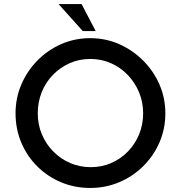

<svg xmlns="http://www.w3.org/2000/svg" viewBox="-20 -923 896 951"><path d="M57 -362Q57 -437 85.5 -504Q114 -571 165 -623Q216 -675 283 -704.5Q350 -734 427 -734Q503 -734 570 -704.5Q637 -675 689 -623Q741 -571 770 -504Q799 -437 799 -362Q799 -285 770 -218Q741 -151 689.5 -100Q638 -49 570.5 -20.5Q503 8 427 8Q350 8 283 -20Q216 -48 165 -98.5Q114 -149 85.5 -216.5Q57 -284 57 -362ZM167 -362Q167 -306 187.5 -257.5Q208 -209 244 -172.5Q280 -136 327.5 -115.5Q375 -95 430 -95Q484 -95 531 -115.5Q578 -136 613.5 -172.5Q649 -209 669 -257.5Q689 -306 689 -362Q689 -418 668.5 -466.5Q648 -515 612.5 -552Q577 -589 529.5 -610Q482 -631 428 -631Q372 -631 325 -610Q278 -589 242 -552Q206 -515 186.5 -466Q167 -417 167 -362ZM270 -903H384L454 -769H390Z"/></svg>

Font: Josefin Sans Thin Medium
Style: Regular
Weight: 500
Version: Version 2.000